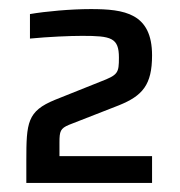

<svg xmlns="http://www.w3.org/2000/svg" viewBox="-20 -823 396 423"><path d="M38 -469V-420H315V-479H111V-509C111 -534 113 -540 132 -548L242 -591C294 -612 315 -636 315 -701C315 -794 254 -803 180 -803C136 -803 81 -798 46 -792V-738C87 -742 134 -744 161 -744C225 -744 242 -740 242 -696C242 -662 240 -658 201 -643L101 -603C40 -578 38 -553 38 -469Z"/></svg>

Font: Saira UNSAM Medium
Style: Regular
Weight: 500
Designer: Hector Gatti with collaboration of the Omnibus-Type team
Foundry: Omnibus-Type
Version: Version 0.072;PS 000.072;hotconv 1.0.88;makeotf.lib2.5.64775